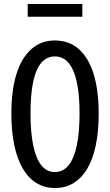

<svg xmlns="http://www.w3.org/2000/svg" viewBox="-20 -933 552 963"><path d="M256 10Q204 10 163 -15Q122 -40 94 -88Q66 -136 51.5 -205.5Q37 -275 37 -363Q37 -480 62.5 -561.5Q88 -643 137 -686.5Q186 -730 255 -730Q326 -730 375 -687Q424 -644 449.5 -562Q475 -480 475 -362Q475 -274 460.5 -204.5Q446 -135 418 -87.5Q390 -40 349 -15Q308 10 256 10ZM255 -70Q296 -70 323.5 -103.5Q351 -137 365 -202.5Q379 -268 379 -364Q379 -459 365 -522.5Q351 -586 323.5 -618Q296 -650 255 -650Q215 -650 187.5 -618.5Q160 -587 146.5 -523.5Q133 -460 133 -364Q133 -268 147 -202Q161 -136 188 -103Q215 -70 255 -70ZM119 -849V-913H393V-849Z"/></svg>

Font: Instrument Sans Condensed Medium
Style: Regular
Weight: 500
Width: 3
Designer: Rodrigo Fuenzalida
Foundry: fragTYPE
Version: Version 1.000;gftools[0.9.28]